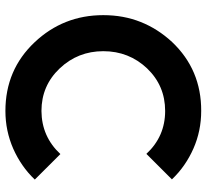

<svg xmlns="http://www.w3.org/2000/svg" viewBox="-47 -705 764 710"><g transform="rotate(-90 335.0 -350.0)"><path d="M279.7 -712Q432 -712 534 -603.7Q583.7 -551 608.8 -487.7Q634 -424.3 634 -350Q634 -275.3 608.8 -212Q583.7 -148.7 534.7 -95.7Q432 12.7 279.7 12Q205.7 12 140.7 -16.7Q108.3 -31 79.7 -50.8Q51 -70.7 26.7 -96.3L121 -190.7Q185.3 -121.3 279.7 -121.3Q373 -121.3 437 -188Q500.7 -255.3 500.7 -350Q500.7 -444 437 -511.3Q373 -578.7 279.7 -578.7Q184.7 -578 120.3 -508.7L26 -603.3Q50.3 -629 79 -648.8Q107.7 -668.7 140 -683Q172.7 -697.3 207.7 -704.7Q242.7 -712 279.7 -712Z"/></g></svg>

Font: Unageo Variable
Style: Regular
Weight: 300
Designer: Richard Sepsi
Foundry: Richard Sepsi
Version: Version 2.200